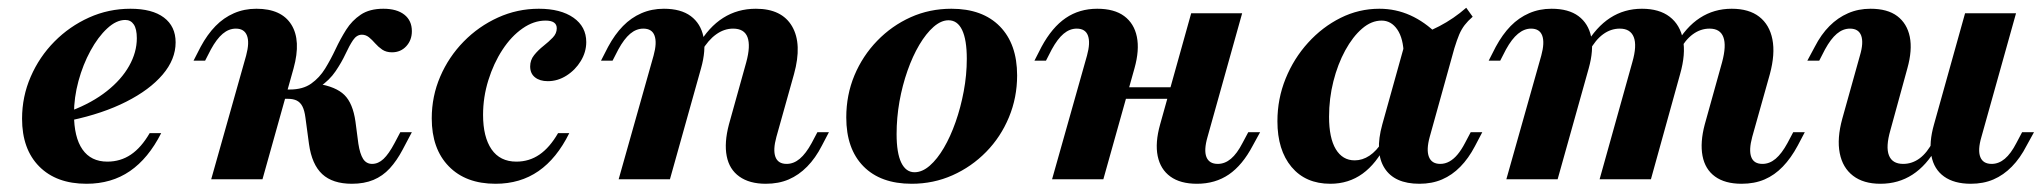

<svg xmlns="http://www.w3.org/2000/svg" viewBox="-20 -451 5142 483"><path d="M197.6 11.3Q121.8 11.3 78.6 -32.3Q35.5 -75.8 35.5 -152.4Q35.5 -208.1 57.3 -258.1Q79 -308.1 116.9 -346.4Q154.8 -384.7 204 -406.9Q253.2 -429 308.1 -429Q362.9 -429 392.3 -406.9Q421.8 -384.7 421.8 -344.4Q421.8 -301.6 389.1 -263.3Q356.5 -225 297.6 -195.2Q238.7 -165.3 158.9 -148.4L159.7 -172.6Q212.1 -192.7 248.8 -221.8Q285.5 -250.8 304.8 -285.1Q324.2 -319.4 324.2 -354.8Q324.2 -378.2 316.5 -389.5Q308.9 -400.8 295.2 -400.8Q272.6 -400.8 249.6 -379.4Q226.6 -358.1 207.7 -323.4Q188.7 -288.7 177.4 -247.2Q166.1 -205.6 166.1 -164.5Q166.1 -105.6 187.5 -75Q208.9 -44.4 250 -44.4Q283.1 -44.4 309.3 -62.1Q335.5 -79.8 356.5 -116.1H385.5Q353.2 -52.4 306.9 -20.6Q260.5 11.3 197.6 11.3Z M865.3 11.3Q816.9 11.3 790.7 -12.9Q764.5 -37.1 757.3 -88.7L748.4 -154.8Q746 -173.4 740.7 -183.5Q735.5 -193.5 726.6 -198Q717.7 -202.4 704.8 -202.4H678.2L683.1 -225.8H708.9Q741.9 -225.8 762.9 -240.7Q783.9 -255.6 798 -278.6Q812.1 -301.6 824.2 -327.4Q836.3 -353.2 850.8 -376.2Q865.3 -399.2 887.5 -414.1Q909.7 -429 944.4 -429Q978.2 -429 997.2 -414.1Q1016.1 -399.2 1016.1 -372.6Q1016.1 -350 1002 -334.7Q987.9 -319.4 966.1 -319.4Q951.6 -319.4 941.5 -326.2Q931.5 -333.1 923.8 -341.9Q916.1 -350.8 908.1 -357.3Q900 -363.7 890.3 -363.7Q877.4 -363.7 868.1 -350Q858.9 -336.3 849.2 -315.3Q839.5 -294.4 824.2 -271.8Q808.9 -249.2 783.9 -232.3L779 -240.3Q825 -233.1 846.4 -212.1Q867.7 -191.1 874.2 -145.2L881.5 -89.5Q885.5 -63.7 893.5 -51.2Q901.6 -38.7 916.1 -38.7Q931.5 -38.7 944.8 -51.2Q958.1 -63.7 972.6 -91.1L987.1 -118.5H1016.1L992.7 -74.2Q978.2 -46.8 960.5 -27.4Q942.7 -8.1 919.4 1.6Q896 11.3 865.3 11.3ZM511.3 0 599.2 -311.3Q608.1 -344.4 601.2 -361.7Q594.4 -379 573.4 -379Q555.6 -379 540.3 -366.1Q525 -353.2 510.5 -326.6L496 -298.4H466.9L484.7 -333.1Q501.6 -364.5 522.2 -385.5Q542.7 -406.5 568.5 -417.7Q594.4 -429 625 -429Q687.9 -429 712.9 -389.1Q737.9 -349.2 718.5 -279L640.3 0Z M1226.6 11.3Q1151.6 11.3 1108.9 -32.7Q1066.1 -76.6 1066.1 -153.2Q1066.1 -208.9 1087.5 -258.5Q1108.9 -308.1 1146.4 -346.4Q1183.9 -384.7 1232.7 -406.9Q1281.5 -429 1335.5 -429Q1390.3 -429 1422.6 -406.5Q1454.8 -383.9 1454.8 -345.2Q1454.8 -320.2 1441.1 -297.6Q1427.4 -275 1405.2 -260.9Q1383.1 -246.8 1358.1 -246.8Q1337.9 -246.8 1325.8 -256.5Q1313.7 -266.1 1313.7 -283.9Q1313.7 -300 1323.8 -312.5Q1333.9 -325 1347.2 -335.5Q1360.5 -346 1370.6 -356.5Q1380.6 -366.9 1380.6 -379.8Q1380.6 -399.2 1352.4 -399.2Q1322.6 -399.2 1294.4 -379.4Q1266.1 -359.7 1244 -325.8Q1221.8 -291.9 1208.5 -249.2Q1195.2 -206.5 1195.2 -162.1Q1195.2 -106.5 1216.5 -75.4Q1237.9 -44.4 1279 -44.4Q1311.3 -44.4 1337.1 -62.1Q1362.9 -79.8 1383.9 -116.1H1412.1Q1380.6 -52.4 1334.7 -20.6Q1288.7 11.3 1226.6 11.3Z M1906.5 11.3Q1865.3 11.3 1839.9 -6.9Q1814.5 -25 1808.1 -58.5Q1801.6 -91.9 1813.7 -137.9L1857.3 -294.4Q1868.5 -335.5 1860.5 -357.3Q1852.4 -379 1824.2 -379Q1801.6 -379 1781.5 -364.5Q1761.3 -350 1745.2 -322.6L1736.3 -337.1Q1762.9 -383.1 1799.2 -406Q1835.5 -429 1881.5 -429Q1946.8 -429 1972.6 -384.7Q1998.4 -340.3 1977.4 -264.5L1933.1 -106.5Q1924.2 -74.2 1930.6 -56.5Q1937.1 -38.7 1958.9 -38.7Q1976.6 -38.7 1991.9 -51.6Q2007.3 -64.5 2021.8 -91.1L2036.3 -118.5H2065.3L2047.6 -84.7Q2031.5 -53.2 2010.5 -31.9Q1989.5 -10.5 1964.1 0.4Q1938.7 11.3 1906.5 11.3ZM1536.3 0 1624.2 -311.3Q1633.1 -343.5 1626.6 -361.3Q1620.2 -379 1598.4 -379Q1580.6 -379 1565.3 -366.1Q1550 -353.2 1535.5 -326.6L1521 -298.4H1491.9L1509.7 -333.1Q1526.6 -364.5 1547.2 -385.5Q1567.7 -406.5 1593.5 -417.7Q1619.4 -429 1650 -429Q1692.7 -429 1717.7 -410.5Q1742.7 -391.9 1749.6 -358.5Q1756.5 -325 1743.5 -279L1665.3 0Z M2273.4 11.3Q2195.2 11.3 2152 -32.7Q2108.9 -76.6 2108.9 -155.6Q2108.9 -212.1 2129.4 -261.3Q2150 -310.5 2186.7 -348.4Q2223.4 -386.3 2271 -407.7Q2318.5 -429 2373.4 -429Q2451.6 -429 2495.2 -384.7Q2538.7 -340.3 2538.7 -261.3Q2538.7 -205.6 2518.1 -156Q2497.6 -106.5 2460.9 -69Q2424.2 -31.5 2376.2 -10.1Q2328.2 11.3 2273.4 11.3ZM2280.6 -17.7Q2300 -17.7 2319 -34.3Q2337.9 -50.8 2354.4 -79Q2371 -107.3 2383.9 -144Q2396.8 -180.6 2404.4 -221.4Q2412.1 -262.1 2412.1 -303.2Q2412.1 -350.8 2400.4 -375.4Q2388.7 -400 2366.1 -400Q2347.6 -400 2328.6 -383.5Q2309.7 -366.9 2292.7 -338.3Q2275.8 -309.7 2262.9 -273Q2250 -236.3 2242.7 -195.6Q2235.5 -154.8 2235.5 -113.7Q2235.5 -66.1 2247.2 -41.9Q2258.9 -17.7 2280.6 -17.7Z M2626.6 0 2714.5 -311.3Q2723.4 -343.5 2716.9 -361.3Q2710.5 -379 2688.7 -379Q2671 -379 2655.6 -366.1Q2640.3 -353.2 2625.8 -326.6L2611.3 -298.4H2582.3L2600 -333.1Q2626.6 -382.3 2660.9 -405.6Q2695.2 -429 2740.3 -429Q2783.1 -429 2808.1 -410.5Q2833.1 -391.9 2839.9 -358.5Q2846.8 -325 2833.9 -279L2755.6 0ZM2750.8 -202.4 2758.9 -231.5H2986.3L2978.2 -202.4ZM2991.1 11.3Q2949.2 11.3 2924.2 -6.9Q2899.2 -25 2892.3 -58.5Q2885.5 -91.9 2898.4 -137.9L2976.6 -417.7H3104.8L3017.7 -106.5Q3008.1 -73.4 3014.9 -56Q3021.8 -38.7 3043.5 -38.7Q3061.3 -38.7 3076.6 -51.6Q3091.9 -64.5 3105.6 -91.1L3120.2 -118.5H3150L3131.5 -84.7Q3105.6 -35.5 3071.4 -12.1Q3037.1 11.3 2991.1 11.3Z M3326.6 11.3Q3264.5 11.3 3229 -31Q3193.5 -73.4 3193.5 -146Q3193.5 -202.4 3214.1 -253.2Q3234.7 -304 3270.6 -343.5Q3306.5 -383.1 3352.4 -406Q3398.4 -429 3450 -429Q3491.1 -429 3527.8 -412.5Q3564.5 -396 3596.8 -363.7L3511.3 -312.9Q3510.5 -354 3495.2 -376.6Q3479.8 -399.2 3455.6 -399.2Q3429.8 -399.2 3406.5 -379Q3383.1 -358.9 3364.1 -324.2Q3345.2 -289.5 3334.3 -246.4Q3323.4 -203.2 3323.4 -157.3Q3323.4 -104 3340.3 -75.8Q3357.3 -47.6 3387.9 -47.6Q3407.3 -47.6 3425 -59.3Q3442.7 -71 3458.1 -95.2L3466.9 -88.7Q3442.7 -39.5 3407.7 -14.1Q3372.6 11.3 3326.6 11.3ZM3550.8 11.3Q3487.9 11.3 3462.9 -28.2Q3437.9 -67.7 3457.3 -137.9L3516.9 -351.6Q3564.5 -366.1 3600.8 -385.1Q3637.1 -404 3668.5 -431.5L3684.7 -408.9Q3672.6 -398.4 3664.5 -387.9Q3656.5 -377.4 3650.8 -364.1Q3645.2 -350.8 3638.7 -329.8L3576.6 -106.5Q3567.7 -74.2 3574.6 -56.5Q3581.5 -38.7 3603.2 -38.7Q3615.3 -38.7 3626.2 -44.8Q3637.1 -50.8 3646.8 -62.5Q3656.5 -74.2 3665.3 -91.1L3679.8 -118.5H3708.9L3690.3 -83.1Q3674.2 -52.4 3653.6 -31.5Q3633.1 -10.5 3607.7 0.4Q3582.3 11.3 3550.8 11.3Z M4361.3 11.3Q4319.4 11.3 4294.4 -6.9Q4269.4 -25 4262.9 -58.9Q4256.5 -92.7 4268.5 -137.9L4312.1 -294.4Q4323.4 -336.3 4315.3 -357.7Q4307.3 -379 4280.6 -379Q4258.1 -379 4238.7 -364.9Q4219.4 -350.8 4204 -322.6L4195.2 -337.1Q4221 -383.1 4256.5 -406Q4291.9 -429 4336.3 -429Q4379.8 -429 4405.6 -408.9Q4431.5 -388.7 4438.7 -352Q4446 -315.3 4432.3 -264.5L4387.9 -106.5Q4379 -73.4 4385.5 -56Q4391.9 -38.7 4413.7 -38.7Q4431.5 -38.7 4446.8 -51.6Q4462.1 -64.5 4476.6 -91.1L4491.1 -118.5H4520.2L4502.4 -84.7Q4485.5 -53.2 4464.9 -31.9Q4444.4 -10.5 4419 0.4Q4393.5 11.3 4361.3 11.3ZM3769.4 0 3857.3 -311.3Q3866.1 -343.5 3859.7 -361.3Q3853.2 -379 3831.5 -379Q3814.5 -379 3798.8 -366.1Q3783.1 -353.2 3768.5 -326.6L3754 -298.4H3725L3742.7 -333.1Q3759.7 -364.5 3780.2 -385.5Q3800.8 -406.5 3826.6 -417.7Q3852.4 -429 3883.1 -429Q3925.8 -429 3950.8 -410.5Q3975.8 -391.9 3982.7 -358.5Q3989.5 -325 3976.6 -279L3898.4 0ZM4004 0 4086.3 -294.4Q4098.4 -336.3 4089.9 -357.7Q4081.5 -379 4054.8 -379Q4032.3 -379 4012.9 -364.9Q3993.5 -350.8 3978.2 -322.6L3968.5 -337.1Q3995.2 -383.1 4030.6 -406Q4066.1 -429 4110.5 -429Q4154 -429 4180.2 -408.9Q4206.5 -388.7 4213.7 -352Q4221 -315.3 4206.5 -264.5L4133.1 0Z M4710.5 11.3Q4667.7 11.3 4641.5 -8.9Q4615.3 -29 4608.1 -65.7Q4600.8 -102.4 4614.5 -152.4L4658.9 -311.3Q4668.5 -343.5 4662.1 -361.3Q4655.6 -379 4633.9 -379Q4616.1 -379 4600.8 -366.1Q4585.5 -353.2 4571 -326.6L4556.5 -298.4H4526.6L4545.2 -333.1Q4561.3 -364.5 4582.3 -385.5Q4603.2 -406.5 4629 -417.7Q4654.8 -429 4685.5 -429Q4728.2 -429 4752.8 -410.5Q4777.4 -391.9 4784.3 -358.5Q4791.1 -325 4778.2 -279L4735.5 -123.4Q4723.4 -81.5 4731.9 -60.1Q4740.3 -38.7 4767.7 -38.7Q4790.3 -38.7 4809.3 -52.8Q4828.2 -66.9 4842.7 -95.2L4852.4 -80.6Q4826.6 -34.7 4791.1 -11.7Q4755.6 11.3 4710.5 11.3ZM4937.9 11.3Q4896 11.3 4870.6 -6.9Q4845.2 -25 4838.7 -58.9Q4832.3 -92.7 4845.2 -137.9L4923.4 -417.7H5051.6L4964.5 -106.5Q4954.8 -73.4 4961.7 -56Q4968.5 -38.7 4990.3 -38.7Q5008.1 -38.7 5023.4 -51.6Q5038.7 -64.5 5052.4 -91.1L5066.9 -118.5H5096.8L5078.2 -84.7Q5062.1 -53.2 5041.1 -31.9Q5020.2 -10.5 4994.8 0.4Q4969.4 11.3 4937.9 11.3Z"/></svg>

Font: Playfair 5pt SemiExpanded Light ExtraBold
Style: Italic
Weight: 800
Italic angle: -15.6°
Version: Version 2.001;gftools[0.9.30]